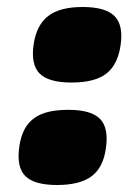

<svg xmlns="http://www.w3.org/2000/svg" viewBox="-20 -518 367 549"><path d="M35 -97Q40 -135 56.5 -158.5Q73 -182 102 -193Q131 -204 175 -204Q240 -204 265.5 -178.5Q291 -153 283 -96Q276 -40 242.5 -14.5Q209 11 143 11Q78 11 52.5 -14.5Q27 -40 35 -97ZM185 -282Q119 -282 93.5 -307.5Q68 -333 76 -390Q84 -446 117.5 -472Q151 -498 216 -498Q281 -498 307 -472.5Q333 -447 325 -390Q317 -333 284 -307.5Q251 -282 185 -282Z"/></svg>

Font: Fivo Sans Modern ExtBlk
Style: Regular
Weight: 900
Designer: Alexander Slobzheninov
Foundry: Alexander Slobzheninov
Version: 1.0